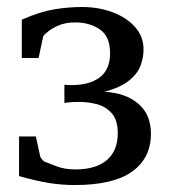

<svg xmlns="http://www.w3.org/2000/svg" viewBox="-20 -514 483 546"><path d="M192.9 12.2Q154.3 12.2 118.7 6.3Q83 0.5 34.2 -13.2V-126H82L94.2 -69.8Q95.2 -65.4 99.6 -60.5Q104 -55.7 106.9 -54.2Q116.2 -50.3 140.1 -41.3Q164.1 -32.2 193.8 -32.2Q253.4 -32.2 284.2 -59.1Q314.9 -85.9 314.9 -134.8Q314.9 -172.9 297.6 -192.1Q280.3 -211.4 255.1 -217.8Q230 -224.1 206.1 -224.1Q184.1 -224.1 173.6 -222.7Q163.1 -221.2 163.1 -221.2V-272.9Q163.1 -272.9 169.9 -272.5Q176.8 -272 183.1 -272Q234.9 -272 263.9 -294.2Q293 -316.4 293 -362.8Q293 -410.6 263.9 -430.4Q234.9 -450.2 194.8 -450.2Q165 -450.2 144.8 -440.9Q124.5 -431.6 116.2 -423.8Q112.8 -420.9 107.9 -416.7Q103 -412.6 102.1 -407.2Q99.1 -392.6 95.9 -378.2Q92.8 -363.8 89.8 -349.1H42V-458Q92.8 -480.5 133.5 -487.3Q174.3 -494.1 212.9 -494.1Q260.3 -494.1 300 -479.2Q339.8 -464.4 364 -437.3Q388.2 -410.2 388.2 -373Q388.2 -351.1 379.9 -328.1Q371.6 -305.2 347.7 -285.4Q323.7 -265.6 276.9 -252.9Q336.4 -250 372.8 -219.5Q409.2 -189 409.2 -133.8Q409.2 -64.5 355.7 -26.1Q302.2 12.2 192.9 12.2Z"/></svg>

Font: Charis
Style: Regular
Weight: 400
Designer: Walt Agee, Miriam Martin, Annie Olsen, Victor Gaultney, Lorna Priest, Alan Ward, Bob Hallissy, Martin Hosken, Sharon Cor
Foundry: SIL Global
Version: Version 7.000